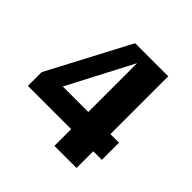

<svg xmlns="http://www.w3.org/2000/svg" viewBox="-119 -507 606 606"><g transform="rotate(45 184.0 -204.5)"><path d="M339.9 -74.7V-151.2H301.6V-409.3H153.9L9.8 -136.1V-74.7H202.8V0H301.6V-74.7ZM202.8 -151.2H89L202.8 -369.2Z"/></g></svg>

Font: Gidugu
Style: Regular
Weight: 400
Designer: Purushoth Kumar Guthula
Foundry: Silicon Andhra, USA.
Version: Version 1.0.5; ttfautohint (v1.2.25-373a) -l 7 -r 28 -G 50 -